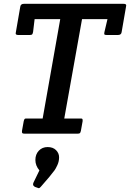

<svg xmlns="http://www.w3.org/2000/svg" viewBox="-20 -699 680 1004"><path d="M626 -679Q640 -679 640 -671Q640 -668 639 -664L616 -531Q614 -516 597 -516H538Q528 -516 526 -519Q524 -522 526 -531L542 -599H409L316 -79H398Q408 -80 410.5 -77Q413 -74 412 -65L403 -15Q401 -6 398 -3Q395 0 385 0H109Q99 0 96.5 -3Q94 -6 95 -15L104 -65Q106 -74 109 -77Q112 -80 122 -79H203L295 -599H161L153 -532Q151 -522 148 -519Q145 -516 135 -516H76Q62 -516 62 -524Q62 -527 63 -531L86 -664Q88 -679 105 -679ZM238 226 194 277Q188 285 182 285Q180 285 162 278Q153 272 153 266Q153 260 155 256L186 192Q165 167 165 137.5Q165 108 183 89Q201 70 229 70Q257 70 273 86Q289 102 289 123.5Q289 145 280 164.5Q271 184 264.5 192.5Q258 201 238 226Z"/></svg>

Font: Crete Round
Style: Italic
Weight: 400
Designer: Veronika Burian
Foundry: TypeTogether
Version: Version 1.001; ttfautohint (v1.6)